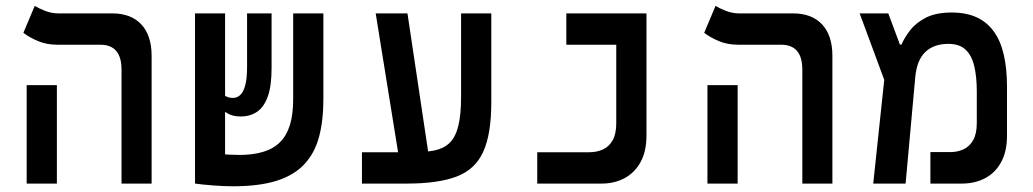

<svg xmlns="http://www.w3.org/2000/svg" viewBox="-20 -632 3556 661"><path d="M398.4 0V-392.1Q398.4 -478 325.7 -478H178.2Q140.6 -478 111.1 -490.5Q81.5 -502.9 60.5 -519L99.6 -611.8Q110.8 -604.5 133.8 -595.2Q156.7 -585.9 181.2 -585.9H366.2Q431.2 -585.9 466.6 -547.9Q502 -509.8 502 -439.5V0ZM71.8 0V-338.9H175.8V0Z M781.7 9.3Q749.5 9.3 712.4 6.3Q675.3 3.4 651.9 0L674.8 -108.4Q678.7 -106.9 693.6 -105.5Q708.5 -104 728.8 -102.3Q749 -100.6 769.3 -99.6Q789.6 -98.6 803.7 -98.6Q850.1 -98.6 885 -108.9Q919.9 -119.1 943.1 -141.6Q966.3 -164.1 977.8 -200.7Q989.3 -237.3 989.3 -290.5V-585.9H1093.3V-290.5Q1093.3 -215.8 1078.1 -159.9Q1063 -104 1027.3 -66.2Q991.7 -28.3 931.9 -9.5Q872.1 9.3 781.7 9.3ZM754.9 0.5 651.4 -0.5V-585.9H754.9ZM808.1 -231Q780.8 -231 762.9 -241.9Q745.1 -252.9 731.9 -266.1L750 -306.2Q756.3 -300.3 764.2 -297.6Q772 -294.9 782.2 -294.9Q795.9 -294.9 806.9 -304.7Q817.9 -314.5 824.2 -338.1Q830.6 -361.8 830.6 -402.3V-585.9H915V-398.4Q915 -336.9 902.1 -300.3Q889.2 -263.7 865.2 -247.3Q841.3 -231 808.1 -231Z M1226.1 0V-107.9H1402.8Q1444.3 -107.9 1475.3 -114Q1506.3 -120.1 1526.9 -139.2Q1547.4 -158.2 1557.4 -196.8Q1567.4 -235.4 1567.4 -300.8V-585.9H1671.4V-279.8Q1671.4 -170.9 1643.8 -109.9Q1616.2 -48.8 1552.5 -24.4Q1488.8 0 1380.4 0Q1341.3 0 1303 0Q1264.6 0 1226.1 0ZM1361.8 -37.6 1273.4 -585.9H1382.8L1464.8 -37.6Z M1829.6 0V-107.9H2009.3Q2035.2 -107.9 2056.2 -117.7Q2077.1 -127.4 2089.4 -149.4Q2101.6 -171.4 2101.6 -208V-585.9H2205.6V-166Q2205.6 -110.8 2185.3 -74Q2165 -37.1 2130.1 -18.6Q2095.2 0 2051.3 0ZM1929.7 -478V-585.9H2191.4V-478Z M2742.2 0V-392.1Q2742.2 -478 2669.4 -478H2522Q2484.4 -478 2454.8 -490.5Q2425.3 -502.9 2404.3 -519L2443.4 -611.8Q2454.6 -604.5 2477.5 -595.2Q2500.5 -585.9 2524.9 -585.9H2710Q2774.9 -585.9 2810.3 -547.9Q2845.7 -509.8 2845.7 -439.5V0ZM2415.5 0V-338.9H2519.5V0Z M2986.3 0 3034.2 -451.7 3077.6 -478.5H3083.5Q3093.8 -502.4 3113.3 -527.8Q3132.8 -553.2 3167.2 -571Q3201.7 -588.9 3256.3 -588.9Q3306.6 -588.9 3342.5 -572.3Q3378.4 -555.7 3401.6 -523.4Q3424.8 -491.2 3435.8 -443.4Q3446.8 -395.5 3446.8 -333V-165Q3446.8 -110.4 3426.5 -73.5Q3406.2 -36.6 3371.1 -18.3Q3335.9 0 3292 0H3183.1V-108.4H3251.5Q3276.9 -108.4 3297.6 -118.2Q3318.4 -127.9 3330.6 -149.9Q3342.8 -171.9 3342.8 -208.5V-317.4Q3342.8 -369.1 3333.7 -405.8Q3324.7 -442.4 3303.5 -461.7Q3282.2 -481 3245.1 -481Q3194.8 -481 3165.5 -452.9Q3136.2 -424.8 3130.9 -365.7L3097.7 0ZM3031.7 -336.9 2939.5 -585.9H3038.1L3079.6 -474.6Z"/></svg>

Font: Cascadia Mono Medium
Style: Regular
Weight: 500
Monospace: yes
Designer: Aaron Bell
Foundry: Saja Typeworks
Version: Version 2407.024